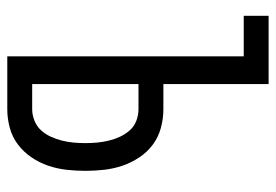

<svg xmlns="http://www.w3.org/2000/svg" viewBox="-138 -638 775 540"><g transform="rotate(90 250.0 -367.5)"><path d="M138 0V-665H24V-735H216V-439H287Q313 -439 339 -432Q365 -425 386 -409.5Q407 -394 422 -371.5Q437 -349 445.5 -324Q454 -299 457 -272.5Q460 -246 460 -220Q460 -193 457 -166.5Q454 -140 445.5 -115Q437 -90 422 -68Q407 -46 386 -30Q365 -14 339 -7Q313 0 287 0ZM216 -70H287Q303 -70 319 -76.5Q335 -83 346 -95Q357 -107 364 -122.5Q371 -138 375 -154Q379 -170 380.5 -186.5Q382 -203 382 -220Q382 -236 380.5 -252.5Q379 -269 375 -285.5Q371 -302 364 -317Q357 -332 346 -344.5Q335 -357 319 -363Q303 -369 287 -369H216Z"/></g></svg>

Font: Zed Sans
Style: Regular
Weight: 400
Designer: Belleve Invis
Foundry: Belleve Invis
Version: Version 1.0.0; ttfautohint (v1.8.4)